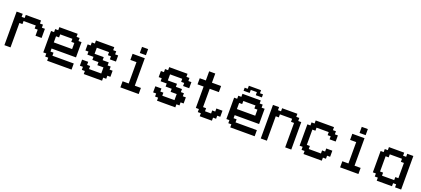

<svg xmlns="http://www.w3.org/2000/svg" viewBox="73 -2410 8103 3695"><g transform="rotate(20 4125.0 -562.5)"><path d="M62.5 -125V-812.5H187.5V-750H250V-812.5H562.5V-750H625V-687.5H687.5V-500H562.5V-625H500V-687.5H250V-625H187.5V-125Z M1312.5 -500V-625H1250V-687.5H1000V-625H937.5V-500ZM937.5 -125V-187.5H875V-250H812.5V-687.5H875V-750H937.5V-812.5H1312.5V-750H1375V-687.5H1437.5V-375H937.5V-312.5H1000V-250H1437.5V-125Z M1687.5 -125V-187.5H1625V-250H1562.5V-375H1687.5V-312.5H1750V-250H2000V-375H1875V-437.5H1750V-500H1625V-562.5H1562.5V-687.5H1625V-750H1687.5V-812.5H2062.5V-750H2125V-687.5H2187.5V-562.5H2062.5V-625H2000V-687.5H1750V-562.5H1937.5V-500H2062.5V-437.5H2125V-375H2187.5V-250H2125V-187.5H2062.5V-125Z M2437.5 -125V-250H2562.5V-687.5H2437.5V-812.5H2687.5V-250H2812.5V-125ZM2562.5 -875V-1000H2687.5V-875Z M3187.5 -125V-187.5H3125V-250H3062.5V-375H3187.5V-312.5H3250V-250H3500V-375H3375V-437.5H3250V-500H3125V-562.5H3062.5V-687.5H3125V-750H3187.5V-812.5H3562.5V-750H3625V-687.5H3687.5V-562.5H3562.5V-625H3500V-687.5H3250V-562.5H3437.5V-500H3562.5V-437.5H3625V-375H3687.5V-250H3625V-187.5H3562.5V-125Z M4062.5 -125V-187.5H4000V-250H3937.5V-687.5H3812.5V-812.5H3937.5V-1000H4062.5V-812.5H4250V-687.5H4062.5V-312.5H4125V-250H4250V-312.5H4312.5V-375H4437.5V-250H4375V-187.5H4312.5V-125Z M5062.5 -500V-625H5000V-687.5H4750V-625H4687.5V-500ZM4687.5 -125V-187.5H4625V-250H4562.5V-687.5H4625V-750H4687.5V-812.5H5062.5V-750H5125V-687.5H5187.5V-375H4687.5V-312.5H4750V-250H5187.5V-125ZM4687.5 -875V-937.5H4750V-1000H5000V-937.5H5062.5V-875H4937.5V-937.5H4812.5V-875Z M5312.5 -125V-812.5H5437.5V-750H5500V-812.5H5812.5V-750H5875V-687.5H5937.5V-125H5812.5V-625H5750V-687.5H5500V-625H5437.5V-125Z M6187.5 -125V-187.5H6125V-250H6062.5V-687.5H6125V-750H6187.5V-812.5H6562.5V-750H6625V-687.5H6687.5V-562.5H6562.5V-625H6500V-687.5H6250V-625H6187.5V-312.5H6250V-250H6500V-312.5H6562.5V-375H6687.5V-250H6625V-187.5H6562.5V-125Z M6937.5 -125V-250H7062.5V-687.5H6937.5V-812.5H7187.5V-250H7312.5V-125ZM7062.5 -875V-1000H7187.5V-875Z M8000 -250V-312.5H8062.5V-625H8000V-687.5H7750V-625H7687.5V-312.5H7750V-250ZM7687.5 -125V-187.5H7625V-250H7562.5V-687.5H7625V-750H7687.5V-812.5H8000V-750H8062.5V-812.5H8187.5V-125H8062.5V-187.5H8000V-125Z"/></g></svg>

Font: Better VCR
Style: Regular
Weight: 400
Designer: artdzyk
Foundry: https://fontstruct.com
Version: Version 1.0